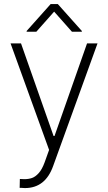

<svg xmlns="http://www.w3.org/2000/svg" viewBox="-20 -749 545 968"><path d="M88.9 198.2H79.1L80.1 153.3L102.5 154.3Q124 154.3 141.1 148.4Q158.2 142.6 175 124Q191.9 105.5 205.1 69.3L227.5 6.8L33.2 -530.3H85.9L250 -63.5H254.9L418.9 -530.3H471.7L248 87.9Q208.5 199.2 105.5 199.2Q93.8 199.2 88.9 198.2ZM252.9 -690.4 163.1 -588.9H114.3V-592.8L235.4 -728.5H271.5L392.6 -592.8V-588.9H342.8Z"/></svg>

Font: Pretendard GOV ExtraLight
Style: Regular
Weight: 200
Designer: Base glyphs from Inter by Rasmus Andersson; Hangeul glyphs from Noto Sans CJK(Source Han Sans) by Jang Soo-young and Kan
Foundry: Kil Hyung-jin
Version: Version 1.309